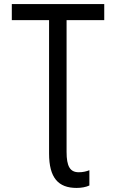

<svg xmlns="http://www.w3.org/2000/svg" viewBox="-20 -734 570 943"><path d="M356 189C380 189 402 185 419 177V102C404 108 387 112 367 112C324 112 307 83 307 12V-635H492V-714H38V-635H221V20C221 139 266 189 356 189Z"/></svg>

Font: Noto Sans Mono Condensed
Style: Regular
Weight: 400
Width: 3
Designer: Monotype Design Team
Foundry: Monotype Imaging Inc.
Version: Version 2.014